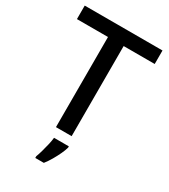

<svg xmlns="http://www.w3.org/2000/svg" viewBox="-223 -819 1010 1146"><g transform="rotate(30 281.5 -246.5)"><path d="M335 0H227V-621H13V-714H549V-621H335ZM351 70Q346 89 333.5 116Q321 143 305 170.5Q289 198 271 221H212V209Q219 191 226.5 164.5Q234 138 240.5 110Q247 82 249 61H351Z"/></g></svg>

Font: Noto Sans Armenian Medium
Style: Regular
Weight: 500
Designer: Monotype Design Team
Foundry: Monotype Imaging Inc.
Version: Version 2.007